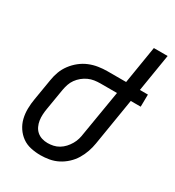

<svg xmlns="http://www.w3.org/2000/svg" viewBox="-179 -841 870 954"><g transform="rotate(30 256.0 -363.5)"><path d="M200 8Q171 8 143.5 2Q116 -4 94.5 -19.5Q73 -35 58 -57.5Q43 -80 36.5 -106.5Q30 -133 30.5 -162Q31 -191 36 -219L56 -339Q60 -365 69 -389.5Q78 -414 94.5 -436Q111 -458 132.5 -475Q154 -492 178.5 -502Q203 -512 229 -516Q255 -520 280 -520H387L422 -735H501L466 -520H512L511 -450H454L410 -181Q406 -156 397.5 -131.5Q389 -107 375.5 -84.5Q362 -62 342 -43.5Q322 -25 298.5 -13Q275 -1 249.5 3.5Q224 8 200 8ZM200 -62Q216 -62 232.5 -65.5Q249 -69 264 -78Q279 -87 291 -100Q303 -113 312 -128.5Q321 -144 325.5 -160Q330 -176 332 -192L375 -450H280Q263 -450 246 -447.5Q229 -445 212.5 -437.5Q196 -430 182 -418.5Q168 -407 157.5 -392.5Q147 -378 141.5 -361.5Q136 -345 133 -328L113 -208Q110 -191 109 -173.5Q108 -156 110.5 -139.5Q113 -123 120 -108Q127 -93 139 -82.5Q151 -72 167 -67Q183 -62 200 -62Z"/></g></svg>

Font: Iosevka Term Curly Oblique
Style: Regular
Weight: 400
Italic angle: -9°
Designer: Belleve Invis
Foundry: Belleve Invis
Version: Version 32.3.0